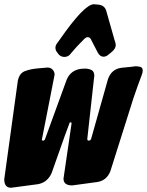

<svg xmlns="http://www.w3.org/2000/svg" viewBox="-40 -881 692 904"><path d="M263 -613Q248 -613 237 -624L231 -632Q221 -643 221 -656Q221 -667 228 -676Q235 -685 241 -694Q357 -861 402 -861Q406 -860 414 -860Q417 -859 424 -859Q452 -856 460 -831L498 -697Q505 -677 505 -669Q505 -653 488 -638Q479 -631 469 -622.5Q459 -614 447 -614Q431 -614 420 -634L389 -694Q384 -706 373 -706Q366 -706 358 -699Q317 -658 295 -631L292 -627Q281 -613 263 -613ZM12 3Q-20 3 -20 -37L44 -501Q51 -536 77 -546Q103 -556 138 -559L183 -563Q199 -563 208 -553Q217 -543 217 -529Q217 -526 187 -375.5Q157 -225 157 -223Q157 -219 162 -219Q170 -219 172 -226L274 -506Q293 -551 342 -557L359 -558Q377 -558 390.5 -551.5Q404 -545 404 -524Q404 -519 403 -516L371 -227Q371 -223 372.5 -221Q374 -219 378 -219Q386 -219 389 -227L468 -507Q484 -556 533 -562Q588 -567 598 -569Q610 -569 621 -566Q632 -563 632 -548Q632 -539 627 -527Q608 -477 588 -418L480 -76Q463 -31 418 -24L300 -8Q259 -8 259 -40L297 -300Q297 -305 292 -305Q290 -305 288 -303.5Q286 -302 203 -66Q184 -23 140 -14Z"/></svg>

Font: Bangerz
Style: Bold
Weight: 700
Designer: vernon adams
Foundry: Vernon Adams
Version: Version 2.10;February 7, 2025;FontCreator 13.0.0.2683 64-bit